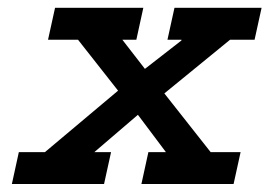

<svg xmlns="http://www.w3.org/2000/svg" viewBox="-20 -462 677 482"><path d="M118.2 -442.4H339.8L322.3 -362.3H287.1L343.8 -289.1L435.5 -360.4V-362.3H400.4L418 -442.4H636.7L619.1 -362.3H557.6L392.6 -227.5L508.8 -80.1H584L566.4 0H335L352.5 -80.1H396.5L326.2 -173.8L216.8 -80.1H258.8L241.2 0H9.8L27.3 -80.1H92.8L276.4 -234.4L175.8 -362.3H100.6Z"/></svg>

Font: Thabit-Bold-Oblique
Style: Bold Oblique
Weight: 700
Designer: Regenerated by Nadim Shaikli
Foundry: MAK Alagha
Version: 0.01